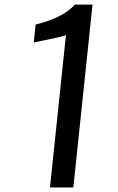

<svg xmlns="http://www.w3.org/2000/svg" viewBox="-20 -830 523 850"><path d="M201.2 0 272 -674.8Q269.5 -671.9 235.1 -664.1Q200.7 -656.2 165.5 -649.4Q130.4 -642.6 129.4 -642.1L137.7 -721.2Q262.2 -752.4 311 -809.6H389.6L304.7 0Z"/></svg>

Font: Oswald
Style: Regular
Weight: 400
Designer: Vernon Adams
Foundry: Vernon Adams
Version: 3.0; ttfautohint (v0.94.23-7a4d-dirty) -l 8 -r 50 -G 200 -x 